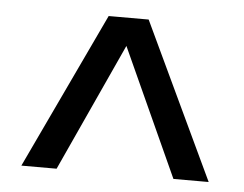

<svg xmlns="http://www.w3.org/2000/svg" viewBox="-38 -570 613 483"><g transform="rotate(5 268.5 -329.0)"><path d="M505 -132 319 -526H218L32 -132H121L269 -455L416 -132Z"/></g></svg>

Font: Argentum Sans
Style: Regular
Weight: 400
Designer: Julieta Ulanovsky
Foundry: Julieta Ulanovsky
Version: Version 5.001;March 29, 2019;FontCreator 11.5.0.2425 64-bit